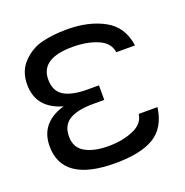

<svg xmlns="http://www.w3.org/2000/svg" viewBox="-103 -626 704 731"><g transform="rotate(-20 248.5 -261.0)"><path d="M467 -136Q456 -56 401.5 -23Q347 10 244 10Q30 10 30 -136Q30 -231 132 -261Q30 -290 30 -386Q30 -441 64 -475.5Q98 -510 142.5 -521Q187 -532 244 -532Q332 -532 394 -498Q456 -464 467 -386H391Q386 -425 343 -443.5Q300 -462 241 -462Q112 -462 112 -377Q112 -330 144 -310Q176 -290 240 -290H286V-231H240Q177 -231 144.5 -211Q112 -191 112 -145.5Q112 -100 148 -80Q184 -60 241 -60Q298 -60 342 -78.5Q386 -97 391 -136Z"/></g></svg>

Font: Autonym
Style: Regular
Weight: 500
Version: Version 1.0.20131126